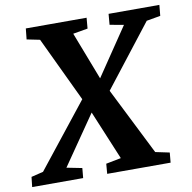

<svg xmlns="http://www.w3.org/2000/svg" viewBox="-116 -825 905 907"><g transform="rotate(-10 336.5 -371.5)"><path d="M-28.8 -47.9 28.8 -62 271 -367.7 123.5 -678.7 61 -691.4 66.4 -743.2H357.9L353.5 -691.9L282.7 -679.7L371.1 -450.2L525.9 -679.2L459 -691.4L463.4 -743.2H707L702.1 -691.4L635.3 -679.7L405.3 -384.3L566.9 -62L634.3 -47.9L629.9 0H325.7L329.6 -47.9L401.9 -62L303.7 -297.9L141.1 -62L214.8 -47.4L210.4 0H-34.2Z"/></g></svg>

Font: Merriweather Bold
Style: Italic
Weight: 700
Italic angle: -7°
Designer: Eben Sorkin ( eben@eyebytes.com )
Foundry: Eben Sorkin ( eben@eyebytes.com )
Version: Version 1.5; ttfautohint (v0.97) -l 13 -r 13 -G 200 -x 24 -f